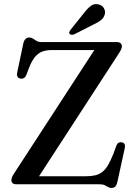

<svg xmlns="http://www.w3.org/2000/svg" viewBox="-20 -907 674 945"><path d="M567.5 -648 157.5 -17 100.5 -39.5H402Q428.5 -39.5 448 -44Q467.5 -48.5 483 -60.2Q498.5 -72 511.5 -94Q524.5 -116 538.5 -151L553.5 -192Q557.5 -201.5 564.2 -204.8Q571 -208 580 -206.5Q590 -204.5 593.2 -197.5Q596.5 -190.5 594.5 -180L557.5 -10.5Q554.5 3.5 547.8 10.8Q541 18 528.5 18Q519.5 18 512 13.5Q504.5 9 495 4.5Q485.5 0 470 0H61.5Q48 0 42 -5.5Q36 -11 36 -20Q36 -26.5 38.8 -33.8Q41.5 -41 47.5 -50.5L459.5 -684L473.5 -660.5H232Q207 -660.5 187.2 -652.8Q167.5 -645 152.2 -626.8Q137 -608.5 124 -576L109.5 -537.5Q104.5 -526.5 97 -522.5Q89.5 -518.5 81 -520Q71.5 -521.5 66.8 -529Q62 -536.5 64.5 -549.5L94.5 -692Q98 -708 105.5 -715.2Q113 -722.5 125 -722.5Q134 -722.5 142 -717Q150 -711.5 159.8 -705.8Q169.5 -700 184 -700H554Q567 -700 573.5 -694.2Q580 -688.5 580 -679.5Q580 -673.5 576.8 -665.5Q573.5 -657.5 567.5 -648ZM393 -842.5Q410.5 -865.5 427 -878Q443.5 -890.5 464.5 -885.5Q482.5 -881.5 491 -867.2Q499.5 -853 496 -838Q492 -820 477.8 -808.5Q463.5 -797 440.5 -786.5L344 -737.5Q339 -735.5 332.8 -735.8Q326.5 -736 323 -740Q319 -744.5 321 -749.5Q323 -754.5 326.5 -759.5Z"/></svg>

Font: Fraunces 18pt
Style: Regular
Weight: 400
Version: Version 1.000;[b76b70a41]